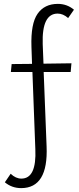

<svg xmlns="http://www.w3.org/2000/svg" viewBox="-20 -731 406 989"><path d="M200 -504 204 -403 348 -405 344 -360H205L220 23Q229 238 89 238Q41 238 5 208L35 164Q61 189 90 189Q169 189 162 37L147 -360H36L40 -401L145 -402L142 -490Q138 -609 173.5 -660Q209 -711 278 -711Q325 -711 361 -681L331 -638Q305 -661 277 -661Q195 -661 200 -504Z"/></svg>

Font: EauTestInfant Semilight
Style: Italic
Weight: 300
Italic angle: -12°
Designer: Christian Thalmann (Catharsis Fonts)
Version: Version 0.001;PS 000.001;hotconv 1.0.88;makeotf.lib2.5.64775